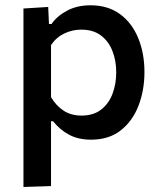

<svg xmlns="http://www.w3.org/2000/svg" viewBox="-20 -530 626 745"><path d="M71 195.5V-497L167 -503L170 -437H180Q202 -468.5 241 -489Q280 -509.5 331 -509.5Q398.5 -509.5 445.2 -475.5Q492 -441.5 516.2 -382.5Q540.5 -323.5 540.5 -250Q540.5 -180.5 517.8 -120.8Q495 -61 449 -24.5Q403 12 333 12Q284.5 12 248.5 -7Q212.5 -26 186 -59.5H178V192ZM296.5 -81.5Q343 -81.5 373 -105.2Q403 -129 417 -167.2Q431 -205.5 431 -249Q431 -294.5 416.2 -332.2Q401.5 -370 371.5 -392.5Q341.5 -415 295 -415Q260.5 -415 229.2 -400Q198 -385 178 -355V-153Q197.5 -120 226.5 -100.8Q255.5 -81.5 296.5 -81.5Z"/></svg>

Font: Heraclito Medium
Style: Regular
Weight: 500
Designer: Kostas Bartsokas (font) & Cristiano Sobral (main changes)
Foundry: Kostas Bartsokas (font) & Cristiano Sobral (main changes)
Version: Version 1.00;July 8, 2020;FontCreator 13.0.0.2655 64-bit